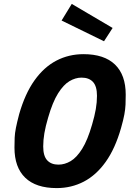

<svg xmlns="http://www.w3.org/2000/svg" viewBox="-20 -947 663 982"><path d="M407 -670Q513 -670 568 -617Q623 -564 623 -463Q623 -435 622 -412Q621 -389 616 -361.5Q611 -334 599 -292Q569 -187 520.5 -119Q472 -51 408.5 -18Q345 15 270 15Q164 15 109 -38Q54 -91 54 -192Q54 -220 55 -243Q56 -266 61.5 -293.5Q67 -321 78 -363Q108 -468 156.5 -536Q205 -604 268.5 -637Q332 -670 407 -670ZM279 -105Q311 -105 341.5 -123Q372 -141 400 -185.5Q428 -230 451 -310Q464 -354 470 -389Q476 -424 476 -457Q476 -506 455.5 -528Q435 -550 397 -550Q366 -550 335.5 -532Q305 -514 277 -469.5Q249 -425 226 -345Q213 -301 207 -266Q201 -231 201 -198Q201 -149 221.5 -127Q242 -105 279 -105ZM556 -804 512 -736 295 -842 347 -927Z"/></svg>

Font: Intel One Mono Light
Style: Italic
Weight: 300
Italic angle: -16°
Monospace: yes
Designer: Fred Shallcrass
Foundry: Frere-Jones Type LLC
Version: Version 1.004